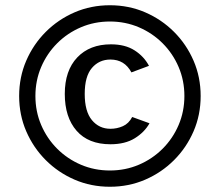

<svg xmlns="http://www.w3.org/2000/svg" viewBox="-20 -700 838 732"><path d="M399 12Q327 12 264.5 -15Q202 -42 154.5 -89.5Q107 -137 80 -199.5Q53 -262 53 -334Q53 -406 80 -468.5Q107 -531 154.5 -578.5Q202 -626 264.5 -653Q327 -680 399 -680Q471 -680 533.5 -653Q596 -626 643.5 -578.5Q691 -531 718 -468.5Q745 -406 745 -334Q745 -262 718 -199.5Q691 -137 643.5 -89.5Q596 -42 533.5 -15Q471 12 399 12ZM399 -50Q458 -50 509.5 -72Q561 -94 600 -133Q639 -172 661 -223.5Q683 -275 683 -334Q683 -393 661 -444.5Q639 -496 600 -535Q561 -574 509.5 -596Q458 -618 399 -618Q340 -618 288.5 -596Q237 -574 198 -535Q159 -496 137 -444.5Q115 -393 115 -334Q115 -275 137 -223.5Q159 -172 198 -133Q237 -94 288.5 -72Q340 -50 399 -50ZM401 -150Q317 -150 272 -201.5Q227 -253 227 -342Q227 -431 274.5 -481Q322 -531 403 -531Q457 -531 493 -508Q529 -485 548 -449L481 -424Q455 -473 401 -473Q358 -473 330.5 -441Q303 -409 303 -342Q303 -275 330.5 -242Q358 -209 401 -209Q426 -209 448.5 -219Q471 -229 484 -254L550 -230Q531 -196 494 -173Q457 -150 401 -150Z"/></svg>

Font: Atkinson Hyperlegible
Style: Regular
Weight: 400
Designer: Elliott Scott, Megan Eiswerth, Linus Boman, Theodore Petrosky
Foundry: Braille Institute
Version: Version 1.006; ttfautohint (v1.8.3)